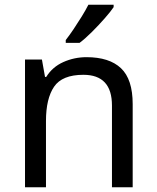

<svg xmlns="http://www.w3.org/2000/svg" viewBox="-20 -786 658 806"><path d="M343 -546Q439 -546 488 -499.5Q537 -453 537 -349V0H450V-343Q450 -472 330 -472Q241 -472 207 -422Q173 -372 173 -278V0H85V-536H156L169 -463H174Q200 -505 246 -525.5Q292 -546 343 -546ZM457 -756Q445 -738 420 -709.5Q395 -681 366.5 -652.5Q338 -624 314 -606H256V-618Q271 -637 288.5 -663Q306 -689 323 -716.5Q340 -744 351 -766H457Z"/></svg>

Font: Noto Sans Tai Le
Style: Regular
Weight: 400
Designer: Monotype Design Team
Foundry: Monotype Imaging Inc.
Version: Version 2.002; ttfautohint (v1.8.4.7-5d5b)